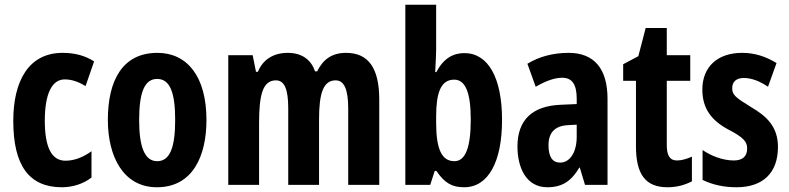

<svg xmlns="http://www.w3.org/2000/svg" viewBox="-20 -780 3329 810"><path d="M241 10C286 10 331 -4 366 -31V-142C330 -116 293 -102 256 -102C198 -102 169 -158 169 -271C169 -384 199 -445 253 -445C283 -445 311 -435 341 -417L377 -521C339 -545 297 -557 244 -557C100 -557 36 -437 36 -270C36 -80 104 10 241 10Z M851 -274C851 -457 770 -557 644 -557C497 -557 435 -441 435 -274C435 -120 500 10 642 10C794 10 851 -123 851 -274ZM567 -273C567 -391 590 -447 643 -447C697 -447 719 -390 719 -274C719 -158 697 -100 643 -100C591 -100 567 -159 567 -273Z M1440 -557C1381 -557 1343 -530 1318 -479H1309C1294 -524 1258 -557 1194 -557C1134 -557 1089 -529 1068 -477H1060L1046 -547H943V0H1073V-261C1073 -379 1088 -441 1144 -441C1180 -441 1196 -404 1196 -323V0H1326V-276C1326 -387 1344 -441 1396 -441C1432 -441 1449 -403 1449 -322V0H1580V-360C1580 -493 1534 -557 1440 -557Z M1820 -570V-760H1690V0H1795L1814 -59H1821C1856 -7 1888 10 1938 10C2040 10 2098 -97 2098 -274C2098 -453 2039 -556 1939 -556C1890 -556 1850 -532 1821 -476H1816C1818 -518 1820 -549 1820 -570ZM1896 -444C1944 -444 1966 -388 1966 -276C1966 -156 1943 -100 1897 -100C1844 -100 1820 -150 1820 -262V-289C1820 -387 1839 -444 1896 -444Z M2379 -557C2313 -557 2254 -541 2205 -511L2240 -414C2285 -440 2321 -452 2352 -452C2394 -452 2413 -423 2413 -364V-341L2345 -338C2227 -333 2163 -275 2163 -162C2163 -74 2199 10 2289 10C2353 10 2391 -17 2424 -73H2426L2448 0H2543V-363C2543 -491 2486 -557 2379 -557ZM2376 -252 2413 -254V-203C2413 -137 2384 -94 2343 -94C2311 -94 2294 -118 2294 -167C2294 -221 2321 -249 2376 -252Z M2836 -103C2805 -103 2793 -125 2793 -168V-439H2892V-547H2793V-662H2704L2673 -543L2609 -509V-439H2663V-163C2663 -46 2702 10 2796 10C2835 10 2868 1 2899 -15V-119C2876 -109 2855 -103 2836 -103Z M3262 -160C3262 -244 3216 -289 3149 -328C3082 -369 3069 -380 3069 -408C3069 -435 3086 -451 3118 -451C3154 -451 3189 -435 3220 -414L3256 -514C3210 -542 3164 -557 3111 -557C3007 -557 2943 -498 2943 -402C2943 -322 2982 -272 3050 -235C3120 -199 3132 -181 3132 -153C3132 -120 3112 -103 3076 -103C3028 -103 2979 -123 2944 -147V-21C2987 0 3035 10 3087 10C3197 10 3262 -49 3262 -160Z"/></svg>

Font: Noto Sans Myanmar UI ExtraCondensed
Style: Bold
Weight: 700
Width: 2
Designer: Monotype Design Team
Foundry: Monotype Imaging Inc.
Version: Version 2.103